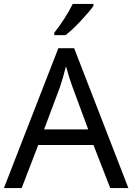

<svg xmlns="http://www.w3.org/2000/svg" viewBox="-30 -964 678 984"><path d="M449 -944V-934Q429 -905 384.5 -857.5Q340 -810 306 -784H248V-796Q304 -867 343 -944ZM535 0 449 -221H166L81 0H-10L269 -717H350L628 0ZM422 -301 342 -517Q326 -560 308 -624Q293 -564 277 -517L196 -301Z"/></svg>

Font: Advent Sans Logo
Style: Regular
Weight: 400
Designer: Types & Symbols
Foundry: Types & Symbols
Version: Version 1.002